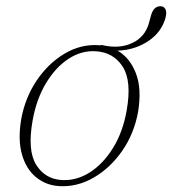

<svg xmlns="http://www.w3.org/2000/svg" viewBox="-20 -606 568 633"><path d="M305.5 -457Q308.5 -457 311.5 -456.5Q313.5 -458.5 316.5 -457.5Q372.5 -444 415.5 -464Q458.5 -484 471 -530L478 -555.5Q486.5 -585.5 509 -585.5Q520.5 -585.5 525.5 -575.5Q530.5 -565.5 525.5 -546.5Q512 -499 468 -470Q424 -441 367.5 -439Q408 -416 428 -364.5Q448 -313 435 -236Q422 -165 382.8 -108.5Q343.5 -52 288.5 -20.2Q233.5 11.5 173.5 7.5Q131 4.5 98.8 -21.8Q66.5 -48 52.5 -96.5Q38.5 -145 50 -213.5Q63 -284.5 101.2 -341Q139.5 -397.5 193 -429.2Q246.5 -461 305.5 -457ZM183 -12.5Q231.5 -9.5 275.8 -37.5Q320 -65.5 352.5 -118Q385 -170.5 397.5 -241Q415 -339 384.5 -386.2Q354 -433.5 296 -437Q248.5 -440 205.8 -412Q163 -384 131.5 -331.5Q100 -279 87.5 -208.5Q70 -110.5 99 -63.2Q128 -16 183 -12.5Z"/></svg>

Font: Fraunces 9pt S000 Thin
Style: Italic
Weight: 100
Italic angle: -16°
Version: Version 1.000; ttfautohint (v1.8.3)